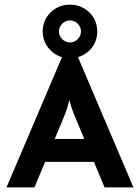

<svg xmlns="http://www.w3.org/2000/svg" viewBox="-20 -816 609 836"><path d="M8.3 0 250 -567.4Q213.9 -577.8 189.9 -608.3Q166 -638.9 166 -679.2Q166 -728.5 200.7 -762.2Q235.4 -795.8 284.7 -795.8Q317.4 -795.8 344.4 -780.6Q371.5 -765.3 387.5 -738.9Q403.5 -712.5 403.5 -679.2Q403.5 -638.9 379.9 -608.3Q356.2 -577.8 319.4 -567.4L561.1 0H435.4L388.9 -111.1H176.4L129.9 0ZM218.1 -211.1H347.2L320.1 -275Q309 -300.7 299.7 -324.7Q290.3 -348.6 281.9 -380.6Q274.3 -349.3 265.3 -325Q256.2 -300.7 245.1 -275ZM284.7 -631.2Q304.2 -631.2 318.4 -645.5Q332.6 -659.7 332.6 -679.2Q332.6 -698.6 318.4 -712.8Q304.2 -727.1 284.7 -727.1Q265.3 -727.1 251 -712.8Q236.8 -698.6 236.8 -679.2Q236.8 -659.7 251 -645.5Q265.3 -631.2 284.7 -631.2Z"/></svg>

Font: co2trust
Style: Bold
Weight: 700
Designer: Kristian Moeller
Foundry: Dicotype
Version: Version 1.000